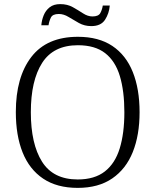

<svg xmlns="http://www.w3.org/2000/svg" viewBox="-20 -904 757 934"><path d="M358 10Q257 10 190 -35Q123 -80 90 -162.5Q57 -245 57 -359Q57 -529 132.5 -627Q208 -725 359 -725Q460 -725 526.5 -680.5Q593 -636 626 -553.5Q659 -471 659 -358Q659 -247 626 -164.5Q593 -82 526 -36Q459 10 358 10ZM358 -31Q440 -31 490 -70Q540 -109 562.5 -182.5Q585 -256 585 -358Q585 -461 563 -534Q541 -607 491.5 -645.5Q442 -684 359 -684Q240 -684 185 -598Q130 -512 130 -358Q130 -204 184.5 -117.5Q239 -31 358 -31ZM424 -777Q391 -777 364 -792Q337 -807 313.5 -821.5Q290 -836 266 -836Q236 -836 227.5 -818.5Q219 -801 216 -781H181Q183 -806 192.5 -829.5Q202 -853 221.5 -868.5Q241 -884 273 -884Q308 -884 334.5 -869Q361 -854 384 -839Q407 -824 430 -824Q459 -824 468 -840.5Q477 -857 480 -877H514Q511 -839 491 -808Q471 -777 424 -777Z"/></svg>

Font: Noto Serif Malayalam Light
Style: Regular
Weight: 300
Designer: Indian type Foundry, Jelle Bosma, Monotype Design Team
Foundry: Monotype Imaging Inc.
Version: Version 2.104; ttfautohint (v1.8.4.7-5d5b)